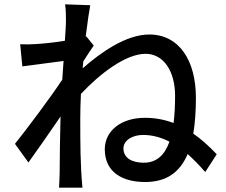

<svg xmlns="http://www.w3.org/2000/svg" viewBox="-20 -821 1040 885"><path d="M284 -720C284 -709 282 -676 279 -633C231 -625 179 -620 148 -618C119 -616 98 -616 73 -617L83 -515C143 -523 226 -534 273 -540C271 -511 269 -482 267 -454C213 -372 105 -228 49 -158L111 -72C153 -130 212 -215 259 -284C256 -173 256 -116 255 -22C255 -6 253 26 252 44H360C350 -61 350 -167 350 -273C350 -308 351 -347 353 -388C439 -480 559 -573 651 -573C732 -573 787 -496 787 -379C787 -334 785 -292 780 -254C738 -270 694 -278 648 -278C537 -278 463 -217 463 -133C463 -26 546 18 649 18C750 18 810 -29 845 -111C872 -87 899 -59 926 -28L979 -110C943 -148 907 -180 871 -205C879 -254 883 -309 883 -370C883 -542 806 -662 668 -662C561 -662 444 -579 361 -506C362 -516 363 -527 364 -538C380 -563 399 -593 412 -611L378 -653L375 -652C383 -718 391 -771 396 -797L280 -801C284 -774 284 -746 284 -720ZM549 -137C549 -175 592 -199 639 -199C682 -199 722 -188 761 -168C740 -108 703 -71 643 -71C592 -71 549 -90 549 -137Z"/></svg>

Font: DAIFUKU Sans JP Medium
Style: Regular
Weight: 500
Designer: Original font ‘Source Han Sans JP’ : Ryoko NISHIZUKA  (kana, bopomofo & ideographs); Paul D. Hunt (Latin, Greek & Cyrill
Foundry: Daifuku
Version: Version 1.000